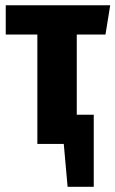

<svg xmlns="http://www.w3.org/2000/svg" viewBox="-20 -551 442 735"><path d="M383.8 -418.9H273.9V-111.8H338.9V164.1H238.8L224.1 0H123V-418.9H2V-530.8H401.9Z"/></svg>

Font: Fira Sans Compressed
Style: Bold
Weight: 700
Width: 1
Designer: Carrois Corporate & Edenspiekermann AG
Foundry: Carrois Corporate GbR & Edenspiekermann AG
Version: Version 4.203;PS 004.203;hotconv 1.0.88;makeotf.lib2.5.64775